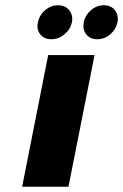

<svg xmlns="http://www.w3.org/2000/svg" viewBox="-20 -709 467 729"><path d="M163 -500H339L240 0H64ZM175 -560Q148 -560 133 -578.5Q118 -597 124 -624Q129 -651 151 -670Q173 -689 200 -689Q228 -689 243 -670Q258 -651 253 -624Q247 -597 224.5 -578.5Q202 -560 175 -560ZM349 -560Q322 -560 307.5 -578.5Q293 -597 298 -624Q303 -651 325 -670Q347 -689 374 -689Q402 -689 416.5 -670Q431 -651 426 -624Q420 -597 398.5 -578.5Q377 -560 349 -560Z"/></svg>

Font: Albert Sans Black
Style: Italic
Weight: 900
Italic angle: -11.25°
Designer: Andreas Rasmussen
Foundry: a.Foundry
Version: Version 1.025